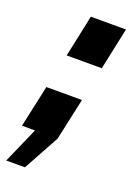

<svg xmlns="http://www.w3.org/2000/svg" viewBox="-137 -577 570 791"><g transform="rotate(20 148.0 -181.0)"><path d="M81 -335 120 -519H274L235 -335ZM-5 157 64 0H7L47 -184H203L163 0L77 157Z"/></g></svg>

Font: Raleway Thin Black
Style: Italic
Weight: 900
Italic angle: -12°
Version: Version 4.026